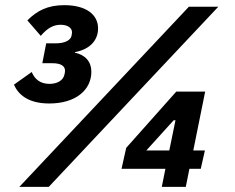

<svg xmlns="http://www.w3.org/2000/svg" viewBox="-20 -724 909 744"><path d="M700 0 714 -70H758L774 -141H729L775 -369H663L469 -151L451 -70H621L607 0ZM636 -141H547L653 -258H660ZM169 0 826 -698H712L55 0ZM159 -556 144 -479H184C216 -479 232 -468 232 -450C232 -446 231 -441 230 -436C225 -411 200 -399 172 -399C135 -399 114 -418 103 -445L34 -396C51 -357 90 -323 171 -323C273 -323 334 -375 334 -446C334 -485 311 -511 270 -520V-522C330 -533 360 -569 360 -614C360 -668 313 -704 229 -704C164 -704 123 -682 86 -645L138 -585C164 -616 188 -628 215 -628C242 -628 259 -616 259 -599C259 -595 258 -590 257 -585C254 -570 235 -556 195 -556Z"/></svg>

Font: LVC Sans
Style: Bold Italic
Weight: 700
Italic angle: -11.31°
Designer: Mike Abbink, Paul van der Laan, Pieter van Rosmalen
Foundry: Bold Monday
Version: Version 3.0